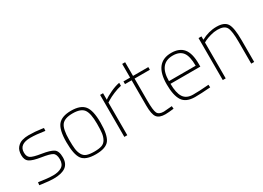

<svg xmlns="http://www.w3.org/2000/svg" viewBox="-16 -1317 2717 1980"><g transform="rotate(-30 1343.0 -326.5)"><path d="M222 -477Q88 -477 88 -377Q88 -330 116 -310.5Q144 -291 240 -276Q336 -261 374 -236Q412 -211 412 -135.5Q412 -60 364 -25.5Q316 9 222 9Q171 9 86 -3L57 -7L61 -40Q169 -23 233 -23Q297 -23 336 -48Q375 -73 375 -133Q375 -193 344.5 -212Q314 -231 219.5 -245.5Q125 -260 88 -284.5Q51 -309 51 -367Q51 -425 78 -456.5Q105 -488 141 -498.5Q177 -509 216 -509Q297 -509 368 -498L394 -494L392 -461Q290 -477 222 -477Z M567 -453Q613 -509 724 -509Q835 -509 881 -453Q927 -397 927 -251Q927 -105 886 -48Q845 9 724 9Q603 9 562 -48Q521 -105 521 -251Q521 -397 567 -453ZM890 -259Q890 -385 855 -431Q820 -477 724 -477Q628 -477 593 -431Q558 -385 558 -259Q558 -188 563 -148.5Q568 -109 585.5 -77.5Q603 -46 635.5 -34.5Q668 -23 724 -23Q780 -23 812.5 -34.5Q845 -46 862.5 -77.5Q880 -109 885 -148.5Q890 -188 890 -259Z M1066 0V-500H1101V-422Q1131 -446 1190.5 -473.5Q1250 -501 1299 -510V-474Q1255 -465 1205.5 -444Q1156 -423 1129 -406L1101 -389V0Z M1640 -468H1458V-206Q1458 -91 1474.5 -56.5Q1491 -22 1550 -22L1648 -30L1651 2Q1585 10 1550 10Q1479 10 1451 -26.5Q1423 -63 1423 -168V-468H1344V-500H1423V-663H1458V-500H1640Z M2056 -30 2086 -32 2088 0Q1976 9 1903 9Q1797 8 1756 -55.5Q1715 -119 1715 -250Q1715 -509 1917 -509Q2012 -509 2059.5 -452Q2107 -395 2107 -269V-236H1752Q1752 -128 1786 -75.5Q1820 -23 1899 -23Q1978 -23 2056 -30ZM1752 -268H2070Q2070 -381 2033.5 -429Q1997 -477 1917 -477Q1752 -477 1752 -268Z M2273 0H2238V-500H2273V-460Q2362 -509 2455 -509Q2548 -509 2580 -458.5Q2612 -408 2612 -260V0H2577V-258Q2577 -390 2553 -433.5Q2529 -477 2448 -477Q2408 -477 2364.5 -464.5Q2321 -452 2297 -440L2273 -427Z"/></g></svg>

Font: Titillium Web
Style: Thin
Weight: 200
Version: Version 1.001;PS 57.000;hotconv 1.0.70;makeotf.lib2.5.55311